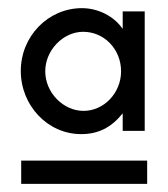

<svg xmlns="http://www.w3.org/2000/svg" viewBox="-20 -767 413 471"><path d="M281 -446H335V-739H281V-696C260 -727 221 -747 181 -747C98 -747 31 -678 31 -593C31 -508 97 -438 179 -438C221 -438 253 -454 281 -489ZM185 -495C135 -495 91 -540 91 -592C91 -644 135 -689 184 -689C236 -689 277 -646 277 -592C277 -539 235 -495 185 -495ZM32 -316H341V-373H32Z"/></svg>

Font: Involve Medium
Style: Regular
Weight: 500
Designer: Stefan Peev
Foundry: Context Ltd.
Version: Version 1.001